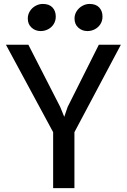

<svg xmlns="http://www.w3.org/2000/svg" viewBox="-20 -975 657 995"><path d="M365.7 -290V0H255.4V-290L10.7 -743.2H127L292 -420.9L313 -369.6L330.6 -420.9L492.2 -743.2H606.4ZM201.7 -954.6Q234.9 -954.6 252 -936.3Q269 -918 269 -889.2Q269 -867.2 258.3 -850.1Q247.6 -833 229.5 -823.5Q211.4 -814 190.9 -814Q163.1 -814 143.6 -831.8Q124 -849.6 124 -878.9Q124 -899.9 135 -917.2Q146 -934.6 164.1 -944.6Q182.1 -954.6 201.7 -954.6ZM443.8 -954.6Q477.1 -954.6 494.1 -936.3Q511.2 -918 511.2 -889.2Q511.2 -867.2 500.5 -850.1Q489.7 -833 471.7 -823.5Q453.6 -814 433.1 -814Q405.3 -814 385.7 -831.8Q366.2 -849.6 366.2 -878.9Q366.2 -899.9 377.4 -917.2Q388.7 -934.6 406.7 -944.6Q424.8 -954.6 443.8 -954.6Z"/></svg>

Font: Merriweather Sans
Style: Regular
Weight: 400
Designer: Eben Sorkin
Foundry: Eben Sorkin
Version: Version 1.006; ttfautohint (v1.4.1) -l 6 -r 50 -G 0 -x 11 -H